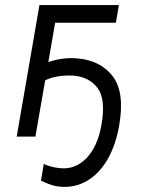

<svg xmlns="http://www.w3.org/2000/svg" viewBox="-20 -540 564 759"><path d="M136 -520H450L438 -450H198L120 0H46ZM142 174 153 108Q183 122 220 125Q279 130 322.5 84.5Q366 39 381 -46Q399 -147 366 -191.5Q333 -236 270 -241Q240 -243 209 -238Q178 -233 156 -221L169 -294Q231 -315 287 -309Q378 -301 426 -238Q474 -175 451 -43Q437 36 404 92Q371 148 323 175.5Q275 203 219 198Q201 197 181.5 190.5Q162 184 142 174Z"/></svg>

Font: Fixel Italic Variable Display Thin
Style: Italic
Weight: 100
Italic angle: -10°
Designer: AlfaBravo + MacPaw
Foundry: Kyrylo Tkachov, Marchela Mozhyna, Serhii Makarenko, Maria Weinstein, Zakhar Kryvoshyya
Version: Version 1.210;Glyphs 3.2 (3217)